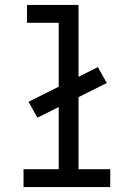

<svg xmlns="http://www.w3.org/2000/svg" viewBox="-20 -755 540 775"><path d="M75 0V-72H217V-663H89V-735H297V-72H425V0ZM131 -280 95 -344 375 -484 411 -420Z"/></svg>

Font: Iosevka SS08
Style: Regular
Weight: 400
Monospace: yes
Designer: Belleve Invis
Foundry: Belleve Invis
Version: 2.1.0; ttfautohint (v1.8.2)